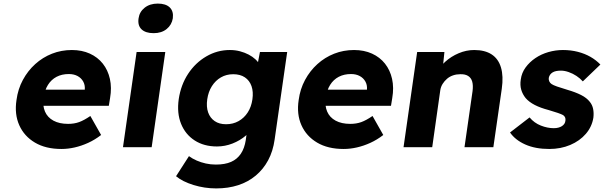

<svg xmlns="http://www.w3.org/2000/svg" viewBox="-20 -821 3369 1071"><path d="M323 10Q235 10 175 -25.5Q115 -61 87.5 -122.5Q60 -184 72 -263Q80 -324 107.5 -375Q135 -426 176.5 -463.5Q218 -501 270 -521.5Q322 -542 381 -542Q437 -542 481 -522Q525 -502 553.5 -466Q582 -430 593 -381Q604 -332 594 -274L587 -231H164L154 -321H470L450 -302L453 -322Q455 -347 444 -366.5Q433 -386 412.5 -397Q392 -408 364 -408Q325 -408 295.5 -392.5Q266 -377 247.5 -347.5Q229 -318 223 -275Q217 -231 231 -198.5Q245 -166 278 -148Q311 -130 360 -130Q394 -130 421.5 -140Q449 -150 484 -174L544 -68Q509 -41 471.5 -24Q434 -7 396.5 1.5Q359 10 323 10Z M666 0 742 -531H902L826 0ZM837 -636Q792 -636 769.5 -657.5Q747 -679 753 -719Q758 -755 787 -778Q816 -801 860 -801Q905 -801 927 -779.5Q949 -758 944 -719Q938 -682 909.5 -659Q881 -636 837 -636Z M1186 230Q1121 230 1059.5 211Q998 192 962 162L1034 50Q1053 64 1077 74.5Q1101 85 1128 91Q1155 97 1184 97Q1235 97 1269 82Q1303 67 1323.5 36.5Q1344 6 1351 -40L1363 -129L1394 -124Q1382 -91 1350.5 -64Q1319 -37 1277 -20.5Q1235 -4 1190 -4Q1118 -4 1066 -37.5Q1014 -71 990 -130.5Q966 -190 977 -268Q989 -348 1029.5 -409.5Q1070 -471 1131 -506.5Q1192 -542 1262 -542Q1292 -542 1318.5 -535Q1345 -528 1367 -516.5Q1389 -505 1405.5 -489.5Q1422 -474 1431 -456Q1440 -438 1441 -419L1407 -411L1430 -531H1582L1512 -43Q1503 22 1476 72.5Q1449 123 1406.5 158.5Q1364 194 1308.5 212Q1253 230 1186 230ZM1241 -128Q1280 -128 1311 -145.5Q1342 -163 1362 -194Q1382 -225 1388 -267Q1394 -309 1383 -340.5Q1372 -372 1346 -389.5Q1320 -407 1281 -407Q1243 -407 1212.5 -389.5Q1182 -372 1162 -340.5Q1142 -309 1136 -267Q1130 -225 1141 -194Q1152 -163 1177.5 -145.5Q1203 -128 1241 -128Z M1897 10Q1809 10 1749 -25.5Q1689 -61 1661.5 -122.5Q1634 -184 1646 -263Q1654 -324 1681.5 -375Q1709 -426 1750.5 -463.5Q1792 -501 1844 -521.5Q1896 -542 1955 -542Q2011 -542 2055 -522Q2099 -502 2127.5 -466Q2156 -430 2167 -381Q2178 -332 2168 -274L2161 -231H1738L1728 -321H2044L2024 -302L2027 -322Q2029 -347 2018 -366.5Q2007 -386 1986.5 -397Q1966 -408 1938 -408Q1899 -408 1869.5 -392.5Q1840 -377 1821.5 -347.5Q1803 -318 1797 -275Q1791 -231 1805 -198.5Q1819 -166 1852 -148Q1885 -130 1934 -130Q1968 -130 1995.5 -140Q2023 -150 2058 -174L2118 -68Q2083 -41 2045.5 -24Q2008 -7 1970.5 1.5Q1933 10 1897 10Z M2231 0 2307 -531H2459L2448 -423L2415 -411Q2431 -447 2463.5 -476.5Q2496 -506 2538.5 -524Q2581 -542 2625 -542Q2685 -542 2722.5 -517.5Q2760 -493 2774.5 -444.5Q2789 -396 2779 -326L2732 0H2571L2616 -313Q2620 -345 2614 -366Q2608 -387 2591 -397.5Q2574 -408 2547 -407Q2526 -407 2507 -400.5Q2488 -394 2473.5 -381.5Q2459 -369 2449 -353Q2439 -337 2436 -318L2391 0H2312Q2284 0 2264 0Q2244 0 2231 0Z M3044 10Q2966 10 2910 -15Q2854 -40 2825 -82L2934 -166Q2960 -135 2997 -120.5Q3034 -106 3069 -106Q3083 -106 3094.5 -109Q3106 -112 3114.5 -117.5Q3123 -123 3128 -130.5Q3133 -138 3134 -148Q3137 -168 3121 -179Q3112 -184 3092 -191Q3072 -198 3041 -207Q2995 -219 2963 -235.5Q2931 -252 2912 -274Q2895 -295 2887.5 -320.5Q2880 -346 2885 -378Q2890 -415 2912 -445Q2934 -475 2966.5 -497Q2999 -519 3039 -530.5Q3079 -542 3120 -542Q3164 -542 3203 -532Q3242 -522 3273.5 -504Q3305 -486 3329 -461L3231 -367Q3216 -384 3195.5 -397.5Q3175 -411 3152 -419Q3129 -427 3109 -427Q3094 -427 3082 -424.5Q3070 -422 3061.5 -416.5Q3053 -411 3048 -403.5Q3043 -396 3041 -386Q3040 -376 3044 -367Q3048 -358 3057 -352Q3066 -346 3087 -338.5Q3108 -331 3145 -320Q3190 -307 3221.5 -291Q3253 -275 3270 -253Q3284 -236 3288.5 -213.5Q3293 -191 3290 -165Q3282 -114 3248 -74.5Q3214 -35 3161 -12.5Q3108 10 3044 10Z"/></svg>

Font: Lexend
Style: Bold Italic
Weight: 700
Italic angle: -8.13011°
Designer: Bonnie Shaver-Troup, Thomas Jockin
Foundry: Lexend
Version: Version 1.007